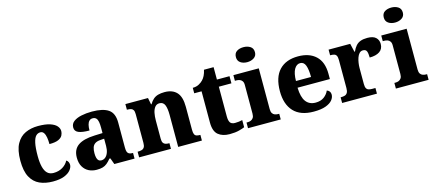

<svg xmlns="http://www.w3.org/2000/svg" viewBox="-56 -1317 4220 1870"><g transform="rotate(-15 2054.0 -382.0)"><path d="M300 10Q224 10 166.5 -16Q109 -42 76.5 -102.5Q44 -163 44 -267Q44 -375 78 -436.5Q112 -498 169 -524Q226 -550 297 -550Q371 -550 416.5 -535Q462 -520 483 -496Q504 -472 504 -444Q504 -424 493.5 -402Q483 -380 452 -365.5Q421 -351 360 -351Q360 -387 355 -417.5Q350 -448 337.5 -466.5Q325 -485 303 -485Q277 -485 258.5 -466Q240 -447 229.5 -399.5Q219 -352 219 -268Q219 -202 230.5 -157.5Q242 -113 265.5 -91Q289 -69 326 -69Q380 -69 419.5 -93.5Q459 -118 476 -154Q490 -146 496 -132.5Q502 -119 502 -105Q502 -80 481 -53Q460 -26 416 -8Q372 10 300 10Z M741 10Q697 10 661.5 -8Q626 -26 604.5 -62.5Q583 -99 583 -154Q583 -236 638.5 -275Q694 -314 806 -318L887 -321V-375Q887 -410 882.5 -434.5Q878 -459 865.5 -472Q853 -485 830 -485Q810 -485 796.5 -472Q783 -459 777 -435Q771 -411 771 -378Q698 -378 661.5 -393.5Q625 -409 625 -446Q625 -484 654.5 -506.5Q684 -529 733 -539.5Q782 -550 840 -550Q951 -550 1006 -512.5Q1061 -475 1061 -381V-128Q1061 -100 1066.5 -85Q1072 -70 1085 -63.5Q1098 -57 1120 -57H1124V0H920L897 -63H887Q865 -36 845.5 -20Q826 -4 802 3Q778 10 741 10ZM807 -67Q832 -67 850 -82.5Q868 -98 878 -126Q888 -154 888 -191V-264L849 -261Q816 -259 796 -246Q776 -233 768 -209Q760 -185 760 -151Q760 -124 765 -105Q770 -86 780.5 -76.5Q791 -67 807 -67Z M1170 0V-57H1173Q1196 -57 1212.5 -62Q1229 -67 1238 -81.5Q1247 -96 1247 -125V-415Q1247 -443 1239 -456.5Q1231 -470 1216 -474.5Q1201 -479 1179 -479H1175V-536H1403L1416 -469H1421Q1438 -498 1458.5 -516Q1479 -534 1507 -542Q1535 -550 1573 -550Q1652 -550 1694.5 -504.5Q1737 -459 1737 -358V-127Q1737 -97 1743.5 -82Q1750 -67 1764 -62Q1778 -57 1800 -57H1803V0H1564V-323Q1564 -388 1549.5 -423Q1535 -458 1496 -458Q1468 -458 1451 -436.5Q1434 -415 1427 -380.5Q1420 -346 1420 -305V-122Q1420 -94 1428 -80.5Q1436 -67 1451 -62Q1466 -57 1488 -57H1491V0Z M2082 10Q2010 10 1967 -25.5Q1924 -61 1924 -149V-464H1850V-519Q1887 -519 1914 -534Q1941 -549 1955 -565Q1970 -580 1982 -604Q1994 -628 2001 -661H2098V-536H2225V-464H2098V-164Q2098 -122 2111.5 -102Q2125 -82 2160 -82Q2180 -82 2199 -84.5Q2218 -87 2234 -91V-19Q2217 -11 2178 -0.5Q2139 10 2082 10Z M2268 0V-57H2280Q2297 -57 2312 -63Q2327 -69 2337 -83.5Q2347 -98 2347 -126V-416Q2347 -441 2336.5 -455Q2326 -469 2311 -474Q2296 -479 2280 -479H2264V-536H2520V-125Q2520 -98 2529.5 -83Q2539 -68 2555 -62.5Q2571 -57 2587 -57H2598V0ZM2428 -623Q2388 -623 2360.5 -642Q2333 -661 2333 -698Q2333 -738 2360.5 -756Q2388 -774 2428 -774Q2467 -774 2496 -756Q2525 -738 2525 -698Q2525 -661 2496 -642Q2467 -623 2428 -623Z M2930 10Q2796 10 2728.5 -62.5Q2661 -135 2661 -266Q2661 -407 2728.5 -478.5Q2796 -550 2919 -550Q3032 -550 3097 -489Q3162 -428 3162 -309V-256H2836Q2839 -159 2873 -114.5Q2907 -70 2970 -70Q3021 -70 3054.5 -94.5Q3088 -119 3104 -156Q3121 -150 3130.5 -137.5Q3140 -125 3140 -106Q3140 -77 3118.5 -50.5Q3097 -24 3051 -7Q3005 10 2930 10ZM2990 -323Q2990 -399 2974.5 -440Q2959 -481 2922 -481Q2885 -481 2862 -441Q2839 -401 2838 -323Z M3217 0V-57H3221Q3244 -57 3260 -62Q3276 -67 3285.5 -82.5Q3295 -98 3295 -129V-411Q3295 -441 3287.5 -455.5Q3280 -470 3265 -474.5Q3250 -479 3228 -479H3224V-536H3442L3462 -451H3467Q3482 -485 3501.5 -507Q3521 -529 3549 -539Q3577 -549 3617 -549Q3675 -549 3702 -524Q3729 -499 3729 -459Q3729 -408 3692 -383Q3655 -358 3591 -358Q3591 -399 3582.5 -421Q3574 -443 3545 -443Q3523 -443 3508.5 -427.5Q3494 -412 3485.5 -387.5Q3477 -363 3473 -336Q3469 -309 3469 -286V-124Q3469 -95 3477 -80.5Q3485 -66 3500 -61.5Q3515 -57 3534 -57H3568V0Z M3759 0V-57H3771Q3788 -57 3803 -63Q3818 -69 3828 -83.5Q3838 -98 3838 -126V-416Q3838 -441 3827.5 -455Q3817 -469 3802 -474Q3787 -479 3771 -479H3755V-536H4011V-125Q4011 -98 4020.5 -83Q4030 -68 4046 -62.5Q4062 -57 4078 -57H4089V0ZM3919 -623Q3879 -623 3851.5 -642Q3824 -661 3824 -698Q3824 -738 3851.5 -756Q3879 -774 3919 -774Q3958 -774 3987 -756Q4016 -738 4016 -698Q4016 -661 3987 -642Q3958 -623 3919 -623Z"/></g></svg>

Font: Noto Serif Tibetan ExtraBold
Style: Regular
Weight: 800
Version: Version 2.103